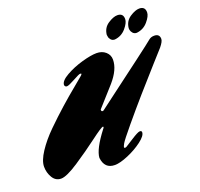

<svg xmlns="http://www.w3.org/2000/svg" viewBox="-169 -1073 1321 1266"><g transform="rotate(-20 491.5 -440.5)"><path d="M292 -589Q295 -575 308 -575Q321 -575 364.5 -599Q408 -623 416.5 -623Q425 -623 425 -619.5Q425 -616 417 -608.5Q409 -601 354 -556Q299 -511 241 -459.5Q183 -408 122.5 -348.5Q62 -289 23 -229.5Q-16 -170 -16 -128Q-16 -86 5 -51Q26 -16 64.5 -16Q103 -16 189.5 -73Q276 -130 351.5 -187Q427 -244 439 -244Q442 -244 442 -239.5Q442 -235 435 -228Q350 -117 347 -58Q356 21 428 21Q464 21 522 -3.5Q580 -28 625 -62Q670 -96 670 -121Q670 -132 656.5 -132Q643 -132 593.5 -100Q544 -68 539 -65.5Q534 -63 528.5 -63Q523 -63 523 -68.5Q523 -74 533.5 -93Q544 -112 614 -196Q684 -280 750.5 -356Q817 -432 894 -518Q971 -604 972 -605Q999 -638 999 -656Q999 -692 961 -692Q938 -692 922 -678Q906 -664 801.5 -585Q697 -506 591.5 -427Q486 -348 482 -344.5Q478 -341 473 -341Q464 -341 464 -351Q464 -355 465.5 -356.5Q467 -358 585 -490Q653 -568 653 -637Q653 -670 628 -692Q603 -714 564.5 -714Q526 -714 462 -696Q398 -678 345 -648Q292 -618 292 -589ZM710 -757Q693 -757 683 -768.5Q673 -780 672 -792L670 -804Q675 -852 713 -877Q751 -902 779 -902Q820 -902 820 -861Q820 -835 789 -798.5Q758 -762 710 -757ZM861 -749Q844 -749 834 -760.5Q824 -772 822 -784L821 -796Q826 -844 864 -869Q902 -894 930 -894Q971 -894 971 -853Q971 -827 940 -790.5Q909 -754 861 -749Z"/></g></svg>

Font: Mrs Sheppards
Style: Regular
Weight: 400
Version: Version 1.000